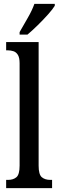

<svg xmlns="http://www.w3.org/2000/svg" viewBox="-20 -979 305 999"><path d="M12 0V-43H22Q49 -43 65.5 -57Q82 -71 82 -117V-650Q82 -679 73 -693.5Q64 -708 50 -712.5Q36 -717 22 -717H12V-760H181V-117Q181 -71 197.5 -57Q214 -43 242 -43H251V0ZM82 -812Q103 -849 125 -887Q147 -925 159 -959H265V-949Q255 -932 230.5 -904.5Q206 -877 177 -848.5Q148 -820 123 -799H82Z"/></svg>

Font: Noto Serif Thai ExtraCondensed Medium
Style: Regular
Weight: 500
Width: 2
Designer: Monotype Design Team
Foundry: Monotype Imaging Inc.
Version: Version 2.002; ttfautohint (v1.8.4.7-5d5b)